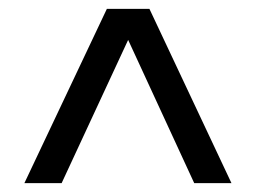

<svg xmlns="http://www.w3.org/2000/svg" viewBox="-20 -546 577 433"><path d="M502 -133H418L269 -456L119 -133H35L221 -526H317Z"/></svg>

Font: Alexandria
Style: Regular
Weight: 400
Designer: Mohamed Gaber
Foundry: Kief Type Foundry
Version: Version 5.100